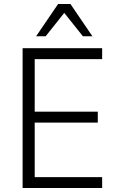

<svg xmlns="http://www.w3.org/2000/svg" viewBox="-20 -948 596 968"><path d="M94 0V-705H495V-650H155V-385H473V-330H155V-55H495V0ZM162 -765 273 -928H335L446 -765H398L304 -883L210 -765Z"/></svg>

Font: Nunito Sans 10pt SemiCondensed Light
Style: Regular
Weight: 300
Width: 4
Designer: Vernon Adams
Foundry: Vernon Adams
Version: Version 3.101;gftools[0.9.27]